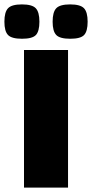

<svg xmlns="http://www.w3.org/2000/svg" viewBox="-59 -852 418 872"><path d="M50 0V-625H250V0ZM41 -676Q-6 -676 -22.5 -693Q-39 -710 -39 -753.5Q-39 -797 -22.5 -814.5Q-6 -832 40.5 -832Q87 -832 103.5 -814.5Q120 -797 120 -753.5Q120 -710 104 -693Q88 -676 41 -676ZM260 -676Q213 -676 196.5 -693Q180 -710 180 -753.5Q180 -797 196.5 -814.5Q213 -832 259.5 -832Q306 -832 322.5 -814.5Q339 -797 339 -753.5Q339 -710 323 -693Q307 -676 260 -676Z"/></svg>

Font: Changa One
Style: Regular
Weight: 400
Designer: Eduardo Rodriguez Tunni
Foundry: Eduardo Rodriguez Tunni
Version: Version 1.003